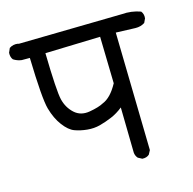

<svg xmlns="http://www.w3.org/2000/svg" viewBox="-90 -640 672 670"><g transform="rotate(-15 245.5 -304.5)"><path d="M344.7 -51.8 330.1 -59.6Q322.3 -68.4 321.3 -80.1L318.4 -244.1Q297.9 -227.5 275.9 -218.3Q253.9 -209 231.9 -203.1Q210 -197.3 185.5 -199.7Q161.1 -202.1 141.1 -209.5Q121.1 -216.8 101.6 -242.7Q82 -268.6 71.3 -306.6Q60.5 -344.7 56.6 -493.2H27.3Q11.7 -495.1 -2 -503.9Q-9.8 -513.7 -8.8 -529.3L-2 -544.9Q11.7 -554.7 30.3 -551.8L31.2 -550.8L405.3 -557.6Q441.4 -560.5 473.6 -548.8Q482.4 -538.1 480.5 -522.5L473.6 -507.8Q459 -498 439.5 -498.5Q419.9 -499 369.1 -501L377.9 -74.2L370.1 -59.6Q360.4 -50.8 344.7 -51.8ZM261.7 -274.4Q276.4 -280.3 290 -294.4Q303.7 -308.6 316.4 -332L312.5 -501L113.3 -495.1Q116.2 -356.4 124 -325.2Q131.8 -293.9 154.3 -273.4Q176.8 -252.9 210.4 -258.8Q244.1 -264.6 261.7 -274.4Z"/></g></svg>

Font: JasonHandwriting1
Style: Regular
Weight: 400
Version: Version 1.48.20